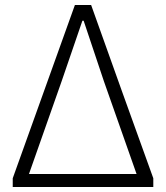

<svg xmlns="http://www.w3.org/2000/svg" viewBox="-20 -749 665 769"><path d="M31 0V-35L280 -729H345L469 -382L594 -35V0ZM96 -52H311H527L396 -424L315 -666H310L227 -424Z"/></svg>

Font: GenSekiGothic TW L
Style: Regular
Weight: 300
Version: Version 1.501;PS 1;hotconv 16.6.51;makeotf.lib2.5.65220